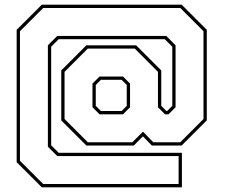

<svg xmlns="http://www.w3.org/2000/svg" viewBox="-20 -764 957 818"><path d="M158 34 51 -73V-637L158 -744H754L861 -637V-251L754 -144H627L589 -183L550 -144H348L241 -251V-464L348 -571H560L667 -464V-313L689 -291H692L714 -313V-565L682 -597H230L198 -565V-145L230 -113H755V34ZM164 20H741V-99H224L184 -139V-571L224 -611H688L728 -571V-307L698 -277H683L653 -307V-458L554 -557H354L255 -458V-257L354 -158H544L589 -203L633 -158H748L847 -257V-631L748 -730H164L65 -631V-79ZM404 -277 374 -307V-408L404 -438H504L534 -408V-307L504 -277ZM410 -291H498L520 -313V-402L498 -424H410L388 -402V-313Z"/></svg>

Font: Tourney Thin
Style: Regular
Weight: 100
Designer: Tyler Finck
Foundry: Etcetera Type Co
Version: Version 1.015